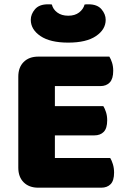

<svg xmlns="http://www.w3.org/2000/svg" viewBox="-20 -869 588 892"><path d="M158 3Q115 3 90 -22Q65 -47 65 -90V-513Q65 -556 90 -581Q115 -606 158 -606H488Q495 -595 500.5 -578Q506 -561 506 -540Q506 -503 490 -486Q474 -469 446 -469H235V-376H460Q467 -365 472.5 -348Q478 -331 478 -310Q478 -273 462 -256.5Q446 -240 418 -240H235V-135H492Q499 -124 504.5 -106Q510 -88 510 -67Q510 -30 494 -13.5Q478 3 450 3ZM297 -796Q328 -796 347.5 -811Q367 -826 373 -848Q378 -849 382 -849Q386 -849 391 -849Q432 -849 451.5 -826Q471 -803 471 -777Q471 -732 426 -701.5Q381 -671 297 -671Q213 -671 168 -701.5Q123 -732 123 -777Q123 -803 142.5 -826Q162 -849 203 -849Q208 -849 212 -849Q216 -849 221 -848Q226 -826 246 -811Q266 -796 297 -796Z"/></svg>

Font: Baloo Paaji 2 ExtraBold
Style: Regular
Weight: 800
Designer: Shuchita Grover, Noopur Datye and Ek Type
Foundry: Ek Type
Version: Version 1.640;hotconv 1.0.111;makeotfexe 2.5.65597; ttfautoh